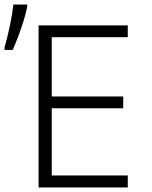

<svg xmlns="http://www.w3.org/2000/svg" viewBox="-50 -826 670 846"><path d="M-30 -617Q-19 -654 -7.5 -708Q4 -762 9 -806H70V-797Q65 -770 54.5 -736Q44 -702 31 -667.5Q18 -633 6 -606H-30ZM120 0V-714H513V-662H178V-401H493V-349H178V-53H513V0Z"/></svg>

Font: Noto Sans Mono Light
Style: Regular
Weight: 300
Designer: Monotype Design Team
Foundry: Monotype Imaging Inc.
Version: Version 2.014; ttfautohint (v1.8.4.7-5d5b)